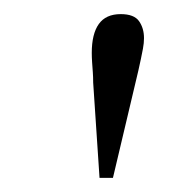

<svg xmlns="http://www.w3.org/2000/svg" viewBox="-20 -800 272 272"><path d="M140 -548H121L112 -683Q112 -691 111.5 -697.5Q111 -704 110.5 -711.5Q110 -719 110 -725Q110 -752 120 -766Q130 -780 151 -780Q170 -780 177 -770Q184 -760 184 -746Q184 -739 182.5 -731Q181 -723 179.5 -716Q178 -709 176 -700Z"/></svg>

Font: Literata 18pt ExtraLight
Style: Italic
Weight: 250
Italic angle: -2°
Designer: Latin by Veronika Burian and Jose Scaglione. Greek by Irene Vlachou. Cyrillic by Vera Evstafieva
Foundry: TypeTogether
Version: Version 3.103;gftools[0.9.29]